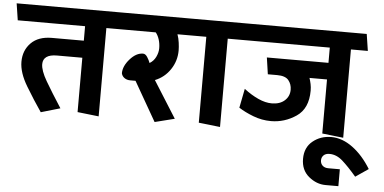

<svg xmlns="http://www.w3.org/2000/svg" viewBox="-72 -805 2533 1267"><g transform="rotate(5 1194.0 -171.5)"><path d="M452 0V-360H284Q238 -360 215 -343.5Q192 -327 192 -295Q192 -253 231.5 -185Q271 -117 337 -15L210 22Q159 -52 106.5 -139.5Q54 -227 54 -299Q54 -374 102.5 -423.5Q151 -473 241 -473H452V-569H6L-11 -680H687L703 -569H593V16Z M1169 -569H1064Q1073 -544 1077 -514.5Q1081 -485 1081 -463Q1081 -394 1043 -337Q1005 -280 942 -255L1095 -12L964 21L815 -239H780Q757 -239 741 -250.5Q725 -262 721 -281Q721 -328 762.5 -375Q804 -422 849 -422Q865 -422 877.5 -402.5Q890 -383 897 -364Q924 -380 938 -409Q952 -438 952 -466Q952 -497 943.5 -524Q935 -551 920 -569H698L681 -680H1153Z M1255 0V-569H1164L1147 -680H1490L1508 -569H1397V16Z M2073 0V-358H1957Q1963 -340 1967.5 -319Q1972 -298 1972 -275Q1972 -156 1895 -104Q1818 -52 1728 -52Q1667 -52 1610 -74Q1553 -96 1513 -122L1538 -249Q1586 -212 1633.5 -190.5Q1681 -169 1723 -169Q1777 -169 1808.5 -197.5Q1840 -226 1840 -269Q1840 -306 1818.5 -332Q1797 -358 1743 -358H1681L1665 -468H2073V-569H1502L1485 -680H2308L2325 -569H2213V16Z M2314 265Q2261 203 2220 166.5Q2179 130 2133 130Q2107 130 2093.5 143.5Q2080 157 2080 177Q2080 198 2094 211.5Q2108 225 2133 225H2209V337H2124Q2064 337 2012.5 294.5Q1961 252 1961 177Q1961 102 2012.5 60Q2064 18 2135 18Q2207 18 2276 68.5Q2345 119 2399 207Z"/></g></svg>

Font: Palanquin Dark
Style: Regular
Weight: 400
Designer: Pria Ravichandran
Version: Version 1.000